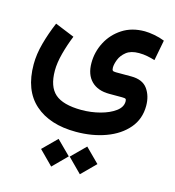

<svg xmlns="http://www.w3.org/2000/svg" viewBox="-123 -497 968 1065"><g transform="rotate(15 360.5 35.5)"><path d="M354 385.3 433.6 306.2 513.2 385.7 433.6 465.3ZM189.5 385.3 269 306.2 348.6 385.3 269 465.3ZM201.7 -262.2Q180.2 -209.5 165.5 -154.3Q150.9 -99.1 150.9 -54.7Q150.9 37.1 197 77.6Q243.2 118.2 348.6 118.7Q404.3 118.7 456.1 105Q507.8 91.3 541 66.9Q574.2 42.5 574.2 9.8Q574.2 -1 570.1 -4.4Q565.9 -7.8 549.3 -7.8H475.6Q409.7 -7.8 372.8 -44.4Q335.9 -81.1 335.9 -147.9Q335.9 -211.4 365.2 -267.6Q394.5 -323.7 448.5 -358.9Q502.4 -394 577.1 -394Q599.6 -394 631.8 -388.2Q664.1 -382.3 691.9 -371.1L669.4 -253.4Q648.4 -259.8 625.5 -264.4Q602.5 -269 577.1 -269Q530.8 -269 504.6 -248.3Q478.5 -227.5 468 -200.4Q457.5 -173.3 457.5 -154.3Q457.5 -141.6 461.7 -137.2Q465.8 -132.8 480.5 -132.8H568.4Q633.8 -132.8 662.4 -93Q690.9 -53.2 690.9 3.9Q690.9 79.6 645 133.3Q599.1 187 522 215.3Q444.8 243.7 351.1 243.7Q200.7 243.7 114.5 167.5Q28.3 91.3 28.3 -58.1Q28.3 -116.2 45.7 -179.7Q63 -243.2 90.3 -307.6Z"/></g></svg>

Font: Vazir FD-UI
Style: Bold-FD-UI
Weight: 700
Designer: Saber Rastikerdar
Foundry: Saber Rastikerdar
Version: Version 30.0.0